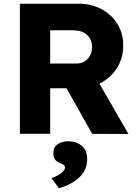

<svg xmlns="http://www.w3.org/2000/svg" viewBox="-20 -720 744 1033"><path d="M87 0V-700H404Q472 -700 526 -671Q580 -642 611.5 -591.5Q643 -541 643 -476Q643 -406 608 -352Q573 -298 515 -270L671 1L476 0L338 -245H250V0ZM250 -378H389Q428 -378 451.5 -403Q475 -428 475 -467Q475 -508 448 -532.5Q421 -557 374 -557H250ZM297 293 257 238Q271 234 288 225Q305 216 317.5 204Q330 192 330 180Q330 168 305 158Q284 150 275.5 137Q267 124 267 104Q267 72 290 56Q313 40 348 40Q390 40 419.5 64Q449 88 449 137Q449 194 407.5 233.5Q366 273 297 293Z"/></svg>

Font: Readex Pro
Style: Bold
Weight: 700
Designer: Bonnie Shaver-Troup, Thomas Jockin
Foundry: Lexend
Version: Version 1.203; ttfautohint (v1.8.3)